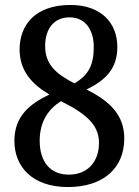

<svg xmlns="http://www.w3.org/2000/svg" viewBox="-20 -744 559 774"><path d="M254 10C394 10 481 -64 481 -186C481 -280 423 -336 329 -383C405 -421 453 -466 453 -555C453 -653 386 -724 264 -724C119 -724 59 -640 59 -545C59 -459 108 -405 179 -363C100 -325 38 -276 38 -176C38 -73 109 10 254 10ZM280 -408C204 -447 162 -485 162 -559C162 -626 196 -674 260 -674C330 -674 358 -616 358 -555C358 -485 339 -442 280 -408ZM258 -40C182 -40 140 -92 140 -177C140 -250 172 -303 226 -336C335 -282 379 -236 379 -168C379 -90 331 -40 258 -40Z"/></svg>

Font: Noto Serif Lao SemiCondensed Medium
Style: Regular
Weight: 500
Width: 4
Designer: Monotype Design Team
Foundry: Monotype Imaging Inc.
Version: Version 2.003